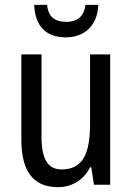

<svg xmlns="http://www.w3.org/2000/svg" viewBox="-20 -761 545 791"><path d="M385 -741H332C326 -691 296 -671 253 -671C206 -671 179 -691 174 -741H121C124 -654 170 -607 251 -607C331 -607 382 -659 385 -741ZM434 -537H351V-253C351 -126 321 -63 233 -63C177 -63 151 -106 151 -199V-537H68V-186C68 -62 112 10 219 10C275 10 324 -18 351 -72H356L367 0H434Z"/></svg>

Font: Noto Sans Lao Looped Condensed
Style: Regular
Weight: 400
Width: 3
Designer: Mark Frömberg, Ben Mitchell
Foundry: The Fontpad Ltd
Version: Version 1.002